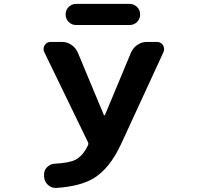

<svg xmlns="http://www.w3.org/2000/svg" viewBox="-20 -968 1040 976"><path d="M266.6 -12.7Q264.6 -12.7 262.7 -12.7Q241.2 -12.7 224.6 -27.3Q206.1 -43.9 204.1 -68.4V-76.2Q202.1 -99.6 217.8 -116.7Q233.4 -133.8 256.8 -135.7Q329.1 -139.6 360.4 -154.3Q402.3 -174.8 427.7 -230.5Q430.7 -237.3 427.7 -244.1L205.1 -703.1Q201.2 -710.9 201.2 -718.8Q201.2 -728.5 207 -738.3Q217.8 -754.9 237.3 -754.9H294.9Q321.3 -754.9 342.8 -740.2Q364.3 -725.6 375 -702.1L507.8 -383.8Q508.8 -381.8 510.7 -381.8Q512.7 -381.8 513.7 -383.8L646.5 -702.1Q657.2 -725.6 678.7 -740.2Q700.2 -754.9 726.6 -754.9H777.3Q797.9 -754.9 808.6 -738.3Q814.5 -728.5 814.5 -718.8Q814.5 -710.9 810.5 -702.1L596.7 -238.3Q538.1 -110.4 454.1 -60.5Q385.7 -20.5 266.6 -12.7ZM367.2 -840.8Q344.7 -840.8 329.1 -856.4Q313.5 -872.1 313.5 -894.5Q313.5 -917 329.1 -932.6Q344.7 -948.2 367.2 -948.2H638.7Q661.1 -948.2 676.8 -932.6Q692.4 -917 692.4 -894.5Q692.4 -872.1 676.8 -856.4Q661.1 -840.8 638.7 -840.8Z"/></svg>

Font: Gen Jyuu Gothic Monospace Bold
Style: Bold
Weight: 700
Designer: [Source Han Sans]
Ryoko NISHIZUKA  (kana & ideographs); Paul D. Hunt (Latin, Greek & Cyrillic); Wenlong ZHANG  (bopomofo
Version: Version 1.002.20150607